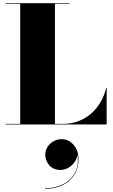

<svg xmlns="http://www.w3.org/2000/svg" viewBox="-20 -770 700 1188"><path d="M15 0V-3.5H105V-746.5H15V-750H410V-746.5H320V-3.5H369.5Q420.5 -3.5 464.5 -20Q508.5 -36.5 543 -66.5Q577.5 -96.5 601.5 -137Q625.5 -177.5 636.5 -225H640V0ZM258.5 398.5V395Q320.5 395 370.2 369.8Q420 344.5 445 296Q470 247.5 458 178H459Q459 207 443.2 230.5Q427.5 254 403.8 267.8Q380 281.5 354.5 281.5Q310.5 281.5 285.2 252.8Q260 224 260 186.5Q260 161 274 139.2Q288 117.5 311.2 104.2Q334.5 91 361.5 91Q403 91 434.2 124.8Q465.5 158.5 465.5 214.5Q465.5 270.5 439.5 311.8Q413.5 353 367 375.8Q320.5 398.5 258.5 398.5Z"/></svg>

Font: Bodoni Moda 48pt Black
Style: Regular
Weight: 900
Designer: Owen Earl
Foundry: indestructible type
Version: Version 2.004